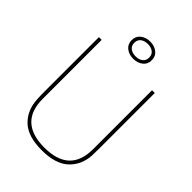

<svg xmlns="http://www.w3.org/2000/svg" viewBox="-269 -1053 1186 1186"><g transform="rotate(45 324.0 -460.5)"><path d="M568 -254Q568 -201 567 -185Q562 -96 503 -41Q444 14 324 14Q204 14 146 -40.5Q88 -95 82 -185Q80 -216 80 -254V-730H104V-215Q104 -9 324 -9Q544 -9 544 -215V-730H568ZM261.5 -805Q236 -825 236 -860Q236 -895 261.5 -915Q287 -935 324 -935Q361 -935 386.5 -915Q412 -895 412 -860Q412 -825 386.5 -805Q361 -785 324 -785Q287 -785 261.5 -805ZM277 -900Q259 -886 259 -860Q259 -834 277 -820Q295 -806 324 -806Q353 -806 371 -820Q389 -834 389 -860Q389 -886 371 -900Q353 -914 324 -914Q295 -914 277 -900Z"/></g></svg>

Font: Nacelle Thin
Style: Regular
Weight: 100
Designer: Sora Sagano
Foundry: Sora Sagano
Version: Version 1.000;FEAKit 1.0